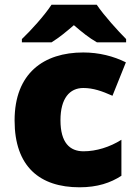

<svg xmlns="http://www.w3.org/2000/svg" viewBox="-20 -786 580 816"><path d="M391 -766H199C169 -720 111 -656 73 -620V-606H199C234 -628 259 -649 294 -679C329 -649 357 -626 392 -606H516V-620C482 -654 422 -720 391 -766ZM318 10C394 10 450 -9 496 -39V-192C447 -161 389 -143 335 -143C277 -143 237 -179 237 -275C237 -368 276 -412 334 -412C376 -412 413 -399 458 -379L515 -521C463 -547 401 -563 334 -563C166 -563 42 -475 42 -274C42 -77 150 10 318 10Z"/></svg>

Font: Noto Sans UI Black
Style: Regular
Weight: 900
Designer: Monotype Design Team
Foundry: Monotype Imaging Inc.
Version: Version 1.901